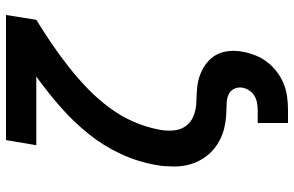

<svg xmlns="http://www.w3.org/2000/svg" viewBox="-190 -585 980 640"><g transform="rotate(-90 300.0 -265.0)"><path d="M210 205V104H254Q266 104 278.5 101.5Q291 99 301.5 92.5Q312 86 319 75Q326 64 328 52Q330 37 323.5 24.5Q317 12 304 6.5Q291 1 276 0.5Q261 0 246.5 -0.5Q232 -1 217.5 -3Q203 -5 189 -8.5Q175 -12 162 -18Q149 -24 137.5 -31.5Q126 -39 116 -48.5Q106 -58 98 -69Q90 -80 83.5 -92.5Q77 -105 73 -118.5Q69 -132 67 -146Q65 -160 65 -174.5Q65 -189 66 -204Q67 -219 70 -234Q80 -294 106.5 -351.5Q133 -409 173.5 -459.5Q214 -510 263 -553Q312 -596 365 -634H136L153 -735H570L554 -634Q513 -609 473.5 -582Q434 -555 396 -525Q358 -495 323.5 -461.5Q289 -428 260.5 -389.5Q232 -351 213.5 -308Q195 -265 187 -220Q183 -197 185.5 -174Q188 -151 201 -134Q214 -117 235.5 -109Q257 -101 280 -100.5Q303 -100 326 -98Q349 -96 369.5 -88.5Q390 -81 408 -67.5Q426 -54 436.5 -35.5Q447 -17 449.5 6Q452 29 448 52Q444 74 436 95Q428 116 414 134.5Q400 153 381 167.5Q362 182 341 190.5Q320 199 298 202Q276 205 254 205Z"/></g></svg>

Font: Iosevka Curly Slab ExObl
Style: Bold
Weight: 700
Width: 7
Italic angle: -9°
Monospace: yes
Designer: Belleve Invis
Foundry: Belleve Invis
Version: Version 11.0.0; ttfautohint (v1.8.3)